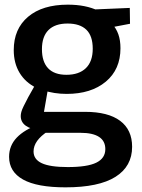

<svg xmlns="http://www.w3.org/2000/svg" viewBox="-20 -563 609 824"><path d="M261 241Q139 241 79 207.5Q19 174 19 110Q19 62 52 27.5Q85 -7 149 -30L148 -6Q112 -8 90.5 -23.5Q69 -39 69 -65Q69 -73 71.5 -82.5Q74 -92 81.5 -107.5Q89 -123 101.5 -146.5Q114 -170 135 -206L136 -186Q89 -209 64 -250.5Q39 -292 39 -348Q39 -439 100.5 -491Q162 -543 271 -543Q348 -543 402 -517L373 -522L537 -529L538 -461L454 -445L462 -459Q479 -441 488 -415.5Q497 -390 497 -356Q497 -265 434 -212.5Q371 -160 266 -160Q212 -160 164 -176L187 -188L167 -73L147 -83H345Q444 -83 495.5 -44.5Q547 -6 547 67Q547 151 475.5 196Q404 241 261 241ZM271 154Q355 154 393.5 135Q432 116 432 77Q432 42 405 24.5Q378 7 326 7H157L186 0Q124 40 124 87Q124 121 159.5 137.5Q195 154 271 154ZM265 -242Q319 -242 348.5 -270.5Q378 -299 378 -354Q378 -409 350.5 -435.5Q323 -462 270 -462Q216 -462 188 -434Q160 -406 160 -352Q160 -298 186.5 -270Q213 -242 265 -242Z"/></svg>

Font: Bitter Thin SemiBold
Style: Regular
Weight: 600
Version: Version 2.002